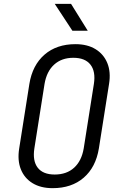

<svg xmlns="http://www.w3.org/2000/svg" viewBox="-20 -970 640 1000"><path d="M254 10Q192 10 149.5 -16Q107 -42 88.5 -88.5Q70 -135 80 -197L133 -533Q149 -631 212 -685.5Q275 -740 373 -740Q435 -740 477.5 -714Q520 -688 539 -641.5Q558 -595 548 -533L495 -197Q479 -99 416 -44.5Q353 10 254 10ZM265 -61Q327 -61 366 -96.5Q405 -132 416 -197L469 -533Q479 -598 451 -633.5Q423 -669 362 -669Q301 -669 262 -633.5Q223 -598 212 -533L159 -197Q149 -132 176.5 -96.5Q204 -61 265 -61ZM357 -810 265 -950H350L437 -810Z"/></svg>

Font: JetBrains Mono NL Light
Style: Italic
Weight: 300
Italic angle: -9°
Designer: Philipp Nurullin, Konstantin Bulenkov
Foundry: JetBrains
Version: Version 2.304; ttfautohint (v1.8.4.7-5d5b)